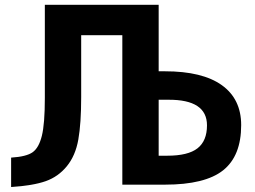

<svg xmlns="http://www.w3.org/2000/svg" viewBox="-20 -752 1040 784"><path d="M627.9 -116.2H663.1Q748 -116.2 786.6 -146.5Q825.2 -176.8 825.2 -240.2Q825.2 -345.7 667 -344.7H627.9ZM163.1 -352.5V-732.4H627.9V-460.9H653.3Q806.6 -460.9 885.7 -404.3Q964.8 -347.7 964.8 -241.2Q964.8 -115.2 891.1 -56.6Q817.4 2 653.3 2H622.1H479.5V-608.4H311.5V-355.5Q311.5 -248 299.8 -182.1Q288.1 -116.2 252.9 -73.2Q217.8 -30.3 166.5 -12.2Q115.2 5.9 25.4 11.7V-108.4Q87.9 -112.3 113.3 -130.4Q138.7 -148.4 150.9 -197.3Q163.1 -246.1 163.1 -352.5Z"/></svg>

Font: Gen Shin Gothic Monospace Bold
Style: Bold
Weight: 700
Designer: [Source Han Sans]
Ryoko NISHIZUKA  (kana & ideographs); Paul D. Hunt (Latin, Greek & Cyrillic); Wenlong ZHANG  (bopomofo
Version: Version 1.002.20150607